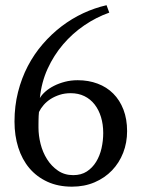

<svg xmlns="http://www.w3.org/2000/svg" viewBox="-20 -699 540 731"><path d="M463.9 -199.7Q463.9 -155.8 449 -117.4Q434.1 -79.1 406.5 -50.3Q378.9 -21.5 340.1 -4.9Q301.3 11.7 253.9 11.7Q201.2 11.7 160.4 -7.1Q119.6 -25.9 91.8 -58.8Q64 -91.8 49.6 -137.2Q35.2 -182.6 35.2 -236.3Q35.2 -295.4 48.6 -348.4Q62 -401.4 85.9 -447.3Q109.9 -493.2 142.8 -531.2Q175.8 -569.3 214.6 -598.9Q253.4 -628.4 296.9 -648.7Q340.3 -668.9 385.7 -679.2L396 -650.9Q346.2 -633.3 301 -602.5Q255.9 -571.8 220.2 -530Q184.6 -488.3 161.1 -436.8Q137.7 -385.3 131.8 -325.7Q139.2 -338.4 153.1 -350.6Q167 -362.8 185.8 -372.3Q204.6 -381.8 227.3 -387.7Q250 -393.6 275.9 -393.6Q316.9 -393.6 351.6 -380.6Q386.2 -367.7 411.1 -342.8Q436 -317.9 450 -281.7Q463.9 -245.6 463.9 -199.7ZM373 -192.4Q373 -225.6 364.5 -253.4Q356 -281.2 340.1 -301.5Q324.2 -321.8 301.3 -333Q278.3 -344.2 249 -344.2Q226.6 -344.2 207.5 -338.1Q188.5 -332 173.1 -322.3Q157.7 -312.5 146.2 -299.3Q134.8 -286.1 128.4 -272.5Q127.4 -266.1 127.2 -258.1Q127 -250 126.7 -241.7Q126.5 -233.4 126.5 -225.8Q126.5 -218.3 126.5 -212.9Q126.5 -183.1 134.5 -151.1Q142.6 -119.1 159.2 -92.8Q175.8 -66.4 200.7 -49.3Q225.6 -32.2 258.8 -32.2Q289.1 -32.2 310.5 -46.1Q332 -60.1 345.9 -82.8Q359.9 -105.5 366.5 -134.3Q373 -163.1 373 -192.4Z"/></svg>

Font: PT Astra Serif
Style: Regular
Weight: 400
Designer: A.Korolkova, I. Chaeva
Foundry: ParaType Ltd
Version: Version 1.002